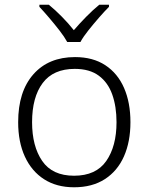

<svg xmlns="http://www.w3.org/2000/svg" viewBox="-20 -784 630 814"><path d="M533 -266Q533 -183 505.5 -121Q478 -59 424.5 -24.5Q371 10 294 10Q220 10 167 -24Q114 -58 85.5 -120Q57 -182 57 -266Q57 -396 121.5 -469Q186 -542 298 -542Q374 -542 426.5 -507.5Q479 -473 506 -411Q533 -349 533 -266ZM116 -266Q116 -164 159 -101.5Q202 -39 294 -39Q387 -39 430.5 -101.5Q474 -164 474 -266Q474 -332 456 -383Q438 -434 399 -463Q360 -492 297 -492Q206 -492 161 -432Q116 -372 116 -266ZM265 -606Q253 -628 232 -655Q211 -682 188 -709Q165 -736 147 -755V-764H187Q214 -742 242.5 -713Q271 -684 293 -656Q317 -684 345.5 -713Q374 -742 401 -764H442V-755Q423 -736 399.5 -709Q376 -682 354.5 -655Q333 -628 321 -606Z"/></svg>

Font: BC Sans Light
Style: Regular
Weight: 300
Designer: Monotype Design Team
Foundry: Monotype Imaging Inc.
Version: Version 2.000;GOOG;noto-source:20170915:90ef993387c0